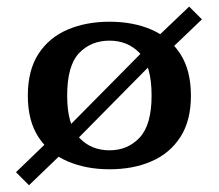

<svg xmlns="http://www.w3.org/2000/svg" viewBox="-20 -493 652 572"><path d="M184.8 -52.8 155 -86.5 420.3 -354.7 450 -321.4ZM66.4 58.9 27.6 20 143.5 -91.7 179.1 -49.6ZM460.7 -319.7 424.4 -359.8 543.5 -473.3 581.6 -435.4ZM306.3 11.3Q236.5 11.3 181.4 -12.4Q126.3 -36 94.6 -84.5Q62.9 -132.9 62.9 -208.1Q62.9 -283.4 94.4 -332.2Q126 -381 181.2 -404.7Q236.5 -428.3 306.3 -428.3Q376.9 -428.3 431.3 -404.7Q485.8 -381 517.3 -332.2Q548.8 -283.4 548.8 -208.1Q548.8 -133.2 517.3 -84.6Q485.8 -36 431.3 -12.4Q376.9 11.3 306.3 11.3ZM306.3 -45.2Q360.8 -45.2 396.2 -83.3Q431.6 -121.4 431.6 -208.1Q431.6 -297.4 396.2 -334.7Q360.8 -371.9 306.3 -371.9Q251 -371.9 215.5 -334.7Q180.1 -297.4 180.1 -208.1Q180.1 -121.4 215.5 -83.3Q251 -45.2 306.3 -45.2Z"/></svg>

Font: Playfair 5pt SemiExpanded Light
Style: Regular
Weight: 300
Width: 6
Designer: Claus Eggers Sørensen
Foundry: Claus Eggers Sørensen
Version: Version 2.203